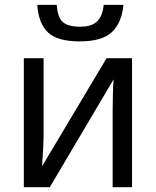

<svg xmlns="http://www.w3.org/2000/svg" viewBox="-20 -778 649 798"><path d="M79.1 -536.1V0H187L452.1 -448.2C450.7 -435.1 449.7 -413.6 449.2 -383.8C448.7 -354 448.2 -331.1 448.2 -315.9V0H528.8V-536.1H422.9L154.8 -86.9C156.7 -112.3 161.1 -185.1 161.1 -209V-536.1ZM411.1 -757.8C403.8 -689 370.1 -667 313 -667C280.3 -667 256.8 -673.3 242.2 -685.5C227.1 -697.8 218.3 -722.2 215.8 -757.8H134.8C138.2 -707.5 152.8 -669.4 178.7 -644C204.1 -618.7 248.5 -606 312 -606C373 -606 417.5 -618.7 444.8 -644.5C472.2 -670.4 488.3 -708 493.2 -757.8Z"/></svg>

Font: Avrile Sans
Style: Regular
Weight: 400
Designer: Monotype Design Team, Google (font), Stefan Peev (BGR Cyrillic), Cristiano Sobral (main changes)
Foundry: The Avrile Sans Project Authors
Version: Version 3.110